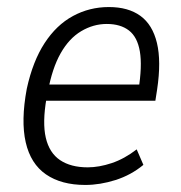

<svg xmlns="http://www.w3.org/2000/svg" viewBox="-20 -517 515 545"><path d="M222 8Q154 8 110.5 -22Q67 -52 53 -113Q39 -174 56 -265Q73 -343 106.5 -394.5Q140 -446 187 -471.5Q234 -497 289 -497Q344 -497 378.5 -472Q413 -447 425.5 -395Q438 -343 426 -263L421 -231H96L104 -277H391L373 -261Q384 -330 377 -371Q370 -412 346 -430.5Q322 -449 283 -449Q245 -449 210.5 -428.5Q176 -408 152 -365.5Q128 -323 116 -257L112 -238Q100 -169 110 -126Q120 -83 150.5 -62.5Q181 -42 229 -42Q261 -42 297 -54Q333 -66 368 -93L387 -49Q352 -20 308 -6Q264 8 222 8Z"/></svg>

Font: Nunito Sans 10pt Condensed Light
Style: Italic
Weight: 300
Width: 3
Italic angle: -9°
Designer: Vernon Adams
Foundry: Vernon Adams
Version: Version 3.101;gftools[0.9.27]